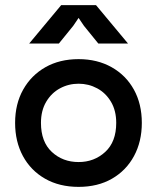

<svg xmlns="http://www.w3.org/2000/svg" viewBox="-20 -713 613 750"><path d="M287 17Q212 17 156 -15Q100 -47 69.5 -103.5Q39 -160 39 -233Q39 -307 70.5 -363Q102 -419 157.5 -450.5Q213 -482 287 -482Q360 -482 416 -450.5Q472 -419 503 -363Q534 -307 534 -233Q534 -160 503.5 -103.5Q473 -47 417.5 -15Q362 17 287 17ZM287 -386Q248 -386 214.5 -368Q181 -350 160.5 -315.5Q140 -281 140 -233Q140 -159 182.5 -119.5Q225 -80 287 -80Q348 -80 391 -119.5Q434 -159 434 -233Q434 -281 413.5 -315.5Q393 -350 359.5 -368Q326 -386 287 -386ZM219 -693H355L480 -543H364L308 -612L287 -643L266 -612L210 -543H94Z"/></svg>

Font: Kreadon Light
Style: Bold
Weight: 600
Designer: Reiya WATANABE
Foundry: StudioGnu
Version: Version 1.003; ttfautohint (v1.8.4.7-5d5b);gftools[0.9.32]